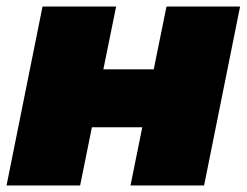

<svg xmlns="http://www.w3.org/2000/svg" viewBox="-22 -567 754 587"><path d="M108 -547H333L294 -355H448L487 -547H712L602 0H377L413 -178H259L223 0H-2Z"/></svg>

Font: Argentum Sans Black
Style: Italic
Weight: 900
Italic angle: -11°
Designer: Julieta Ulanovsky (font), Cristiano Sobral (main changes and remaster)
Foundry: Julieta Ulanovsky (font), Cristiano Sobral (main changes and remaster)
Version: Version 2.007;June 15, 2022;FontCreator 14.0.0.2814 64-bit; 